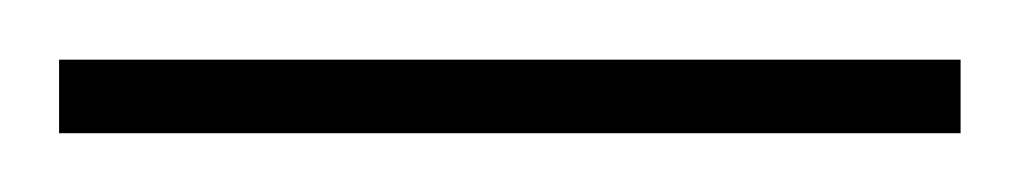

<svg xmlns="http://www.w3.org/2000/svg" viewBox="-20 75 345 65"><path d="M0 120.1V95.2H305.2V120.1Z"/></svg>

Font: FORM UDPGothic
Style: Bold
Weight: 700
Foundry: Pronama LLC
Version: Version 1.051